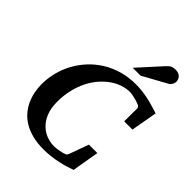

<svg xmlns="http://www.w3.org/2000/svg" viewBox="-262 -1062 1211 1211"><g transform="rotate(45 343.5 -456.5)"><path d="M655.8 -469.2H582L583 -581.1Q584 -586.9 579.8 -594.2Q575.7 -601.6 567.9 -604Q564 -606 553.2 -609.9Q542.5 -613.8 529.1 -617.2Q515.6 -620.6 501.5 -623.3Q487.3 -626 476.1 -626Q444.3 -626 411.1 -614.7Q377.9 -603.5 346.9 -581.8Q315.9 -560.1 288.3 -528.3Q260.7 -496.6 240.2 -455.6Q219.7 -414.6 207.8 -364.7Q195.8 -314.9 195.8 -256.8Q195.8 -199.7 212.4 -159.7Q229 -119.6 255.6 -94Q282.2 -68.4 314.9 -56.6Q347.7 -44.9 379.9 -44.9Q390.6 -44.9 403.3 -46.4Q416 -47.9 427.7 -50.3Q439.5 -52.7 449 -55.2Q458.5 -57.6 462.9 -60.1Q470.7 -61 474.6 -65.9Q478.5 -70.8 481 -76.2L528.8 -208H604L573.2 -26.9Q554.2 -20 529.5 -12.5Q504.9 -4.9 476.1 1.5Q447.3 7.8 414.8 12Q382.3 16.1 347.2 16.1Q291 16.1 246.8 4.6Q202.6 -6.8 169.4 -27.1Q136.2 -47.4 113 -74.7Q89.8 -102.1 75.4 -133.8Q61 -165.5 54.4 -199.7Q47.9 -233.9 47.9 -268.1Q47.9 -319.3 60.8 -370.6Q73.7 -421.9 98.6 -468.3Q123.5 -514.6 160.2 -554.7Q196.8 -594.7 243.7 -624.3Q290.5 -653.8 347.7 -670.4Q404.8 -687 471.2 -687Q500 -687 526.1 -683.8Q552.2 -680.7 578.1 -675.3Q604 -669.9 630.6 -662.1Q657.2 -654.3 687 -645ZM638.7 -876.5Q638.7 -871.6 636.7 -865.5Q634.8 -859.4 631.1 -853.5Q627.4 -847.7 622.8 -842.5Q618.2 -837.4 612.3 -834.5L451.7 -746.1H381.3L518.6 -897.5Q526.9 -906.7 533.9 -912.8Q541 -918.9 548.3 -922.6Q555.7 -926.3 563.5 -927.7Q571.3 -929.2 581.5 -929.2Q597.7 -929.2 608.6 -924.3Q619.6 -919.4 626.2 -911.9Q632.8 -904.3 635.7 -894.8Q638.7 -885.3 638.7 -876.5Z"/></g></svg>

Font: Charis SIL Am
Style: Bold Italic
Weight: 700
Italic angle: -11°
Foundry: SIL International
Version: Version 5.000